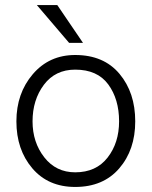

<svg xmlns="http://www.w3.org/2000/svg" viewBox="-20 -732 601 761"><path d="M516 -251Q516 -138 452.5 -64.5Q389 9 278 9Q171 9 108 -65Q45 -139 45 -251Q45 -362 110 -438Q175 -514 278 -514Q391 -514 453.5 -439.5Q516 -365 516 -251ZM109 -251Q109 -168 155.5 -108.5Q202 -49 278 -49Q361 -49 406.5 -107.5Q452 -166 452 -251Q452 -339 409 -397.5Q366 -456 278 -456Q199 -456 154 -396Q109 -336 109 -251ZM309 -562H254L126 -712H207Z"/></svg>

Font: Hind Siliguri Light
Style: Regular
Weight: 300
Designer: Jyotish Sonowal
Foundry: Indian Type Foundry
Version: Version 1.001;PS 1.0;hotconv 1.0.86;makeotf.lib2.5.63406; tt